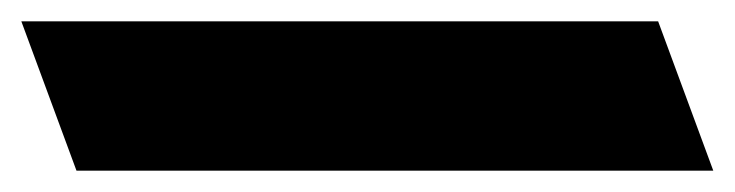

<svg xmlns="http://www.w3.org/2000/svg" viewBox="-67 14 689 180"><path d="M74.7 174H4.7L-47 34H23H480H550L601.7 174H531.7Z"/></svg>

Font: Nordica Plus
Style: NordicaClassicRgCondOpObl
Weight: 500
Version: Version 1.01